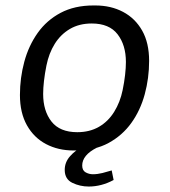

<svg xmlns="http://www.w3.org/2000/svg" viewBox="-20 -541 622 703"><path d="M250 10Q193 10 148.5 -13.5Q104 -37 78.5 -82.5Q53 -128 53 -193Q53 -256 69 -315Q85 -374 118 -420.5Q151 -467 202 -494Q253 -521 322 -521H329Q386 -521 430.5 -497.5Q475 -474 500.5 -429Q526 -384 526 -318Q526 -255 510 -196Q494 -137 461 -91Q428 -45 377.5 -17.5Q327 10 257 10ZM263 -57Q308 -57 342 -76.5Q376 -96 398 -131.5Q420 -167 429 -211Q435 -240 438 -266.5Q441 -293 441 -314Q441 -376 410.5 -415.5Q380 -455 316 -455Q270 -455 236 -435Q202 -415 180.5 -380.5Q159 -346 150 -301Q144 -271 141 -244.5Q138 -218 138 -197Q138 -135 168.5 -96Q199 -57 263 -57ZM305 142Q273 142 245 128.5Q217 115 217 81Q217 53 236.5 31Q256 9 279 -1H336Q308 13 294.5 29.5Q281 46 281 65Q281 83 293.5 90Q306 97 320 97Q337 97 355 92.5Q373 88 389 83L396 118Q374 130 351 136Q328 142 305 142Z"/></svg>

Font: Chivo Medium Light
Style: Italic
Weight: 300
Italic angle: -8.05°
Version: Version 2.002